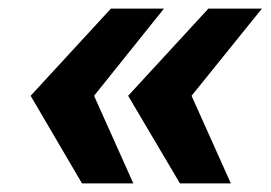

<svg xmlns="http://www.w3.org/2000/svg" viewBox="-20 -547 627 445"><path d="M170 -122 51 -325 237 -527H360L198 -325L289 -122ZM397 -122 277 -325 463 -527H587L424 -325L515 -122Z"/></svg>

Font: Archivo SemiBold ExtraBold
Style: Italic
Weight: 800
Italic angle: -10°
Version: Version 2.001